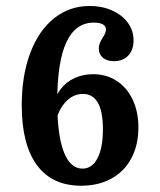

<svg xmlns="http://www.w3.org/2000/svg" viewBox="-20 -602 529 634"><path d="M51.8 -254.3Q51.8 -351.9 79.6 -426.3Q107.5 -500.7 158.4 -541.5Q209.4 -582.3 276 -582.3Q316.7 -582.3 349.8 -567.6Q382.9 -553 401.9 -527.2Q421 -501.4 421 -468.5Q421 -437.1 403.5 -418.5Q386 -400 356.3 -400Q333.1 -400 319.7 -411.3Q306.3 -422.7 306.3 -441.7Q306.3 -451.6 309.8 -460Q313.3 -468.4 319.5 -478.4Q324.6 -485.9 327.2 -492.2Q329.9 -498.6 329.9 -504.7Q329.9 -515.6 319.7 -521.5Q309.5 -527.4 290.2 -527.4Q229.3 -527.4 199.1 -462.4Q169 -397.5 169 -266.3Q169 -158.1 190.2 -101.6Q211.5 -45.2 252.3 -45.2Q284.1 -45.2 301.9 -79.3Q319.8 -113.5 319.8 -175Q319.8 -233.3 303.3 -262.6Q286.7 -291.8 254 -291.8Q221.9 -291.8 197.5 -266.2Q173.1 -240.5 163.3 -197.1L155.4 -251.6Q162.3 -284.6 180.8 -308.3Q199.3 -332 226.8 -344.5Q254.4 -357 287.2 -357Q331.7 -357 365.5 -334.8Q399.4 -312.7 418.2 -272.8Q437 -232.9 437 -181Q437 -123 413.8 -79.4Q390.7 -35.9 347.8 -12.3Q304.9 11.3 248 11.3Q152 11.3 101.9 -56.8Q51.8 -124.9 51.8 -254.3Z"/></svg>

Font: Playfair Micro SmCond SmLight
Style: Regular
Weight: 360
Width: 4
Designer: Claus Eggers Sørensen
Foundry: Claus Eggers Sørensen
Version: Version 2.100;Glyphs 3.2 (3219)